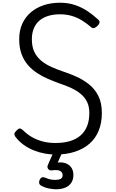

<svg xmlns="http://www.w3.org/2000/svg" viewBox="-20 -1116 853 1410"><path d="M387 19Q352 19 311.5 12Q271 5 231 -10.5Q191 -26 155 -51.5Q119 -77 92 -113Q85 -124 85.5 -133Q86 -142 100 -156Q114 -171 123.5 -172.5Q133 -174 152 -157Q180 -129 215 -109Q250 -89 292.5 -77.5Q335 -66 387 -66Q448 -66 494.5 -80Q541 -94 572.5 -122Q604 -150 620 -191Q636 -232 636 -286Q636 -333 620 -366.5Q604 -400 574.5 -425Q545 -450 504.5 -469Q464 -488 415 -504Q374 -519 332 -537Q290 -555 252 -580Q214 -605 184.5 -639Q155 -673 138 -719.5Q121 -766 121 -828Q121 -892 143.5 -941.5Q166 -991 206.5 -1025.5Q247 -1060 301.5 -1078Q356 -1096 420 -1096Q481 -1096 531 -1079Q581 -1062 623 -1034Q665 -1006 702 -971Q713 -961 711 -950.5Q709 -940 699 -929Q686 -916 674.5 -911Q663 -906 652 -914Q619 -943 583.5 -965Q548 -987 508 -999Q468 -1011 420 -1011Q372 -1011 333.5 -999Q295 -987 268.5 -964Q242 -941 228 -906.5Q214 -872 214 -828Q214 -774 231.5 -736.5Q249 -699 280 -672.5Q311 -646 352 -627Q393 -608 440 -592Q490 -576 541 -553Q592 -530 634.5 -496Q677 -462 702.5 -411Q728 -360 728 -286Q728 -214 705 -157Q682 -100 637.5 -61Q593 -22 529.5 -1.5Q466 19 387 19ZM389 274Q371 274 339 268Q307 262 280 246Q269 239 267.5 227.5Q266 216 271 205Q278 191 287 187Q296 183 309 188Q320 193 339 199Q358 205 382 205Q413 205 426.5 197Q440 189 440 169Q440 152 423.5 140.5Q407 129 363 135Q352 136 346 134Q340 132 334 125Q329 118 328.5 111Q328 104 331 97L379 -13H444L392 105L362 89Q407 72 442.5 78Q478 84 498.5 107.5Q519 131 519 169Q519 202 504 225.5Q489 249 460.5 261.5Q432 274 389 274Z"/></svg>

Font: Playwrite PT
Style: Regular
Weight: 400
Designer: Veronika Burian, José Scaglione
Foundry: TypeTogether
Version: Version 1.002